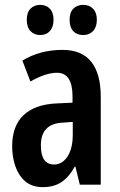

<svg xmlns="http://www.w3.org/2000/svg" viewBox="-20 -759 492 789"><path d="M237 -554Q316 -554 355 -505Q394 -456 394 -362V0H308L290 -74H287Q264 -32 233 -11Q202 10 156 10Q111 10 83.5 -14Q56 -38 43 -76Q30 -114 30 -158Q30 -242 77 -286Q124 -330 212 -334L278 -337V-363Q278 -460 214 -460Q168 -460 105 -424L72 -510Q144 -554 237 -554ZM238 -255Q148 -251 148 -162Q148 -83 202 -83Q236 -83 257.5 -116Q279 -149 279 -206V-258ZM90 -678Q90 -708 105.5 -723.5Q121 -739 145 -739Q170 -739 185 -723Q200 -707 200 -678Q200 -648 185 -631.5Q170 -615 145 -615Q121 -615 105.5 -631Q90 -647 90 -678ZM266 -678Q266 -708 281.5 -723.5Q297 -739 322 -739Q347 -739 362.5 -723Q378 -707 378 -678Q378 -648 362.5 -631.5Q347 -615 322 -615Q296 -615 281 -631Q266 -647 266 -678Z"/></svg>

Font: Noto Sans Bengali ExtraCondensed SemiBold
Style: Regular
Weight: 600
Width: 2
Designer: Joana Ranito - Universal Thirst; Jelle Bosma - Monotype Design Team
Foundry: Universal Thirst ehf.
Version: Version 3.000; ttfautohint (v1.8.4.7-5d5b)